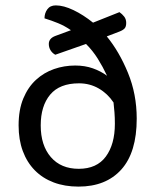

<svg xmlns="http://www.w3.org/2000/svg" viewBox="-20 -679 577 712"><path d="M376 -544Q422 -488 454.5 -409Q487 -330 487 -239Q487 -114 430 -50.5Q373 13 271 13Q220 13 179 -2.5Q138 -18 109 -47.5Q80 -77 64.5 -119Q49 -161 49 -214Q49 -272 66.5 -314Q84 -356 113.5 -383Q143 -410 180.5 -423Q218 -436 259 -436Q295 -436 324.5 -425.5Q354 -415 377 -398Q361 -432 342.5 -461.5Q324 -491 299 -516L185 -476Q174 -482 167.5 -492.5Q161 -503 161 -516Q161 -537 186 -546L243 -567Q220 -583 195.5 -593Q171 -603 145 -611Q145 -630 155.5 -644.5Q166 -659 187 -659Q216 -659 252.5 -641.5Q289 -624 325 -595L423 -634Q433 -627 440.5 -617.5Q448 -608 448 -594Q448 -580 442 -573.5Q436 -567 423 -562ZM406 -220Q406 -243 404.5 -262Q403 -281 401 -299Q379 -332 346 -351Q313 -370 273 -370Q201 -370 166 -328Q131 -286 131 -214Q131 -140 168.5 -96.5Q206 -53 272 -53Q339 -53 372.5 -98.5Q406 -144 406 -220Z"/></svg>

Font: Baloo Bhai 2
Style: Regular
Weight: 400
Designer: Supriya Tembe, Noopur Datye and Ek Type
Foundry: Ek Type
Version: Version 1.640;PS 1.000;hotconv 16.6.51;makeotf.lib2.5.65220;